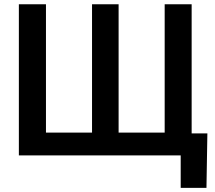

<svg xmlns="http://www.w3.org/2000/svg" viewBox="-20 -748 1037 924"><path d="M70.8 -727.5H201.2V-109.9H422.9V-727.5H550.8V-109.9H772.5V-727.5H902.3V0H70.8ZM849.6 156.2V0H809.6V-106H978L973.6 156.2Z"/></svg>

Font: Inter 17pt SemiBold
Style: Regular
Weight: 600
Version: Version 4.001;git-66647c0bb